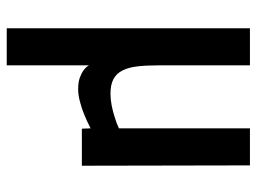

<svg xmlns="http://www.w3.org/2000/svg" viewBox="-116 -423 762 570"><g transform="rotate(90 265.0 -138.0)"><path d="M64 -499H174V-227Q174 -192 177 -165.5Q180 -139 189 -121Q198 -103 214.5 -94Q231 -85 258 -85Q275 -85 293 -88.5Q311 -92 326 -97Q344 -102 361 -110V-499H471L472 0H362L361 -26Q340 -15 320 -7Q303 0 282.5 5.5Q262 11 245 11Q224 11 210.5 6Q197 1 189 -5Q179 -12 174 -21V223H64Z"/></g></svg>

Font: Panefresco 750wt
Style: Regular
Weight: 750
Foundry: Campivisivi & Chank Co
Version: Version 1.000